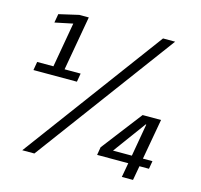

<svg xmlns="http://www.w3.org/2000/svg" viewBox="-100 -787 938 896"><g transform="rotate(15 369.0 -339.5)"><path d="M35.5 -375 42.5 -416H121L159 -632.5L72.5 -614.5L80 -657L175.5 -679H221.5L175 -416H252.5L245.5 -375ZM82 0 581.5 -674H640L140.5 0ZM563 0 575.5 -69.5H425L431.5 -108L582 -304H671L636 -108H682L675.5 -69.5H629.5L617 0ZM491.5 -108H582.5L610 -265.5H607Z"/></g></svg>

Font: Anybody Medium
Style: Italic
Weight: 500
Italic angle: -10°
Designer: Tyler Finck
Foundry: Etcetera Type Company
Version: Version 1.010; ttfautohint (v1.8.3) -l 8 -r 50 -G 200 -x 14 